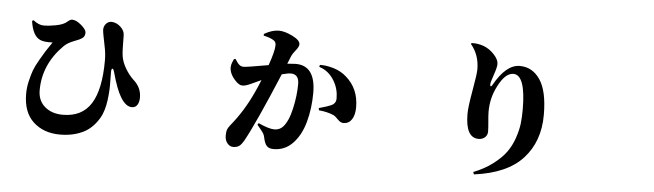

<svg xmlns="http://www.w3.org/2000/svg" viewBox="-53 -1049 4606 1352"><g transform="rotate(5 2250.0 -373.0)"><path d="M204.1 -589.8Q149.4 -613.3 134.8 -718.8L144.5 -724.6Q183.6 -693.4 219.7 -693.4Q252.9 -693.4 300.8 -702.1Q348.6 -710.9 373 -727.5Q377.9 -731.4 384.8 -736.8Q391.6 -742.2 395 -744.6Q398.4 -747.1 403.8 -749.5Q409.2 -752 416 -752Q444.3 -752 480.5 -721.2Q516.6 -690.4 516.6 -668.9Q516.6 -651.4 508.3 -639.6Q500 -627.9 476.6 -617.2Q470.7 -614.3 445.3 -604.5Q419.9 -594.7 402.3 -584.5Q384.8 -574.2 370.1 -559.6Q230.5 -419.9 230.5 -237.3Q230.5 -164.1 279.8 -121.6Q329.1 -79.1 407.2 -79.1Q543 -79.1 606.4 -179.7Q669.9 -280.3 669.9 -486.3Q669.9 -536.1 659.2 -585Q638.7 -683.6 638.7 -700.2Q638.7 -726.6 655.3 -744.1Q671.9 -761.7 695.3 -760.7Q729.5 -758.8 757.8 -732.4Q786.1 -706.1 786.1 -673.8Q786.1 -560.5 792 -525.4Q798.8 -484.4 824.7 -440.4Q850.6 -396.5 885.7 -364.3Q938.5 -316.4 938.5 -247.1Q938.5 -214.8 925.3 -194.8Q912.1 -174.8 887.7 -174.8Q843.8 -174.8 806.6 -237.3Q774.4 -289.1 741.2 -410.2Q734.4 -434.6 727.1 -433.1Q719.7 -431.6 719.7 -406.2Q719.7 -404.3 720.2 -369.1Q720.7 -334 720.7 -310.1Q720.7 -286.1 717.3 -246.1Q713.9 -206.1 707 -172.9Q700.2 -139.6 688 -109.9Q675.8 -80.1 651.4 -47.9Q627 -15.6 594.7 7.8Q562.5 31.2 511.7 46.4Q460.9 61.5 399.4 61.5Q284.2 61.5 210.9 -5.9Q137.7 -73.2 137.7 -204.1Q137.7 -248 148.4 -293.9Q159.2 -339.8 170.4 -370.6Q181.6 -401.4 208.5 -448.2Q235.4 -495.1 247.1 -513.2Q258.8 -531.2 292 -580.1Q231.4 -577.1 204.1 -589.8Z M1974.6 -632.8 1951.2 -575.2Q1996.1 -579.1 2010.7 -579.1Q2151.4 -579.1 2151.4 -385.7Q2151.4 -277.3 2125 -180.7Q2098.6 -84 2042 -25.4Q1986.3 32.2 1907.2 32.2Q1875 32.2 1858.9 15.6Q1842.8 -1 1834 -44.9Q1831.1 -61.5 1822.3 -74.7Q1813.5 -87.9 1779.3 -128.9L1787.1 -140.6Q1861.3 -106.4 1900.4 -106.4Q1937.5 -106.4 1960.9 -131.8Q1999 -173.8 2019.5 -266.1Q2040 -358.4 2040 -439.5Q2040 -508.8 1981.4 -508.8Q1962.9 -508.8 1918.9 -497.1Q1769.5 -140.6 1699.2 -13.7Q1680.7 19.5 1664.1 30.8Q1647.5 42 1622.1 42Q1598.6 42 1581.1 21Q1563.5 0 1563.5 -33.2Q1563.5 -60.5 1568.4 -74.7Q1573.2 -88.9 1588.9 -108.4Q1676.8 -214.8 1740.2 -351.6Q1763.7 -402.3 1780.3 -444.3Q1731.4 -421.9 1724.6 -418.9Q1720.7 -417 1709 -411.6Q1697.3 -406.2 1692.9 -404.8Q1688.5 -403.3 1679.7 -399.9Q1670.9 -396.5 1663.6 -395.5Q1656.2 -394.5 1647.5 -394.5Q1624 -394.5 1593.3 -429.7Q1562.5 -464.8 1557.6 -499Q1556.6 -505.9 1556.2 -512.2Q1555.7 -518.6 1557.1 -525.4Q1558.6 -532.2 1559.1 -535.6Q1559.6 -539.1 1562.5 -546.4Q1565.4 -553.7 1565.9 -555.2Q1566.4 -556.6 1570.3 -565.4L1574.2 -574.2L1585 -577.1Q1602.5 -548.8 1615.7 -537.6Q1628.9 -526.4 1646.5 -526.4Q1667 -526.4 1821.3 -553.7Q1857.4 -656.2 1857.4 -698.2Q1857.4 -719.7 1841.8 -730.5Q1820.3 -746.1 1768.6 -757.8V-769.5Q1824.2 -801.8 1873 -801.8Q1914.1 -801.8 1969.2 -774.4Q2024.4 -747.1 2024.4 -718.8Q2024.4 -701.2 2002.9 -674.8Q1981.4 -648.4 1974.6 -632.8ZM2177.7 -572.3 2180.7 -586.9Q2228.5 -587.9 2280.3 -571.8Q2332 -555.7 2370.1 -521.5Q2460.9 -442.4 2460.9 -311.5Q2460.9 -257.8 2440.4 -226.1Q2419.9 -194.3 2382.8 -193.4Q2361.3 -192.4 2340.3 -214.8Q2319.3 -237.3 2305.7 -243.2Q2260.7 -262.7 2202.1 -267.6L2199.2 -283.2Q2259.8 -299.8 2283.2 -310.5Q2318.4 -325.2 2318.4 -361.3Q2318.4 -428.7 2286.1 -483.4Q2246.1 -551.8 2177.7 -572.3Z M3338.9 -165Q3246.1 -165 3246.1 -335Q3246.1 -382.8 3267.1 -500.5Q3288.1 -618.2 3288.1 -652.3Q3288.1 -753.9 3227.5 -826.2L3231.4 -833Q3272.5 -835.9 3317.4 -820.3Q3360.4 -803.7 3393.1 -768.1Q3425.8 -732.4 3425.8 -702.1Q3425.8 -677.7 3406.7 -623.5Q3387.7 -569.3 3387.7 -554.7Q3387.7 -542 3392.6 -541.5Q3397.5 -541 3403.3 -551.8Q3487.3 -702.1 3584 -702.1Q3673.8 -702.1 3728 -621.6Q3782.2 -541 3782.2 -373Q3782.2 -185.5 3671.9 -64.5Q3561.5 56.6 3328.1 86.9L3322.3 70.3Q3401.4 39.1 3459.5 -5.4Q3517.6 -49.8 3549.8 -94.7Q3582 -139.6 3601.1 -195.8Q3620.1 -252 3625.5 -296.9Q3630.9 -341.8 3630.9 -396.5Q3630.9 -642.6 3543.9 -642.6Q3485.4 -642.6 3435.5 -542Q3392.6 -459 3392.6 -362.3Q3392.6 -336.9 3397 -292.5Q3401.4 -248 3401.4 -221.7Q3401.4 -196.3 3383.3 -180.7Q3365.2 -165 3338.9 -165Z"/></g></svg>

Font: Bpmf Zihi Serif Heavy
Style: Heavy
Weight: 900
Foundry: But Ko
Version: Version 1.320